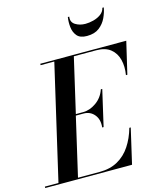

<svg xmlns="http://www.w3.org/2000/svg" viewBox="-186 -1086 999 1187"><g transform="rotate(-15 314.0 -492.5)"><path d="M371.5 -985Q366 -950.5 393.5 -933.2Q421 -916 457.5 -916Q482 -916 509 -923Q536 -930 557 -945.2Q578 -960.5 583.5 -985H592.5Q587.5 -954.5 572 -921Q556.5 -887.5 526.5 -864.2Q496.5 -841 447.5 -841Q403.5 -841 384 -864.2Q364.5 -887.5 361 -921Q357.5 -954.5 362.5 -985ZM302 -383.5H252.5L166 -9H304Q372 -9 421 -36.5Q470 -64 502.2 -112.8Q534.5 -161.5 552.5 -225H561.5L509.5 0H-46V-9H41L210.5 -741H123V-750H673.5L625.5 -545H616.5Q625.5 -598.5 614.2 -643Q603 -687.5 569.8 -714.2Q536.5 -741 478 -741H335.5L255 -392.5H302Q344.5 -392.5 385.8 -421.5Q427 -450.5 444 -500.5H453L400 -270.5H391Q396.5 -321 370.5 -352.2Q344.5 -383.5 302 -383.5Z"/></g></svg>

Font: Bodoni* 24pt Medium
Style: Italic
Weight: 500
Italic angle: -13°
Version: Version 2.3